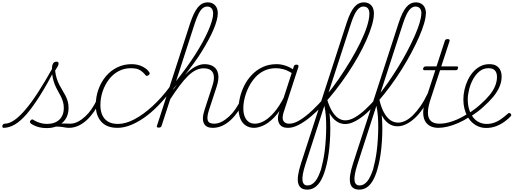

<svg xmlns="http://www.w3.org/2000/svg" viewBox="-176 -1059 4324 1616"><path d="M-147 17Q-153 17 -155 11.5Q-157 6 -156 -0.5Q-155 -7 -149.5 -12.5Q-144 -18 -136 -18Q-99 -18 -56.5 -47Q-14 -76 36 -134Q86 -192 144 -281.5Q202 -371 270 -493L289 -481Q220 -349 160.5 -254.5Q101 -160 49 -99.5Q-3 -39 -51.5 -11Q-100 17 -147 17ZM217 19Q174 19 138.5 7.5Q103 -4 82 -21Q76 -27 76 -34Q76 -41 82 -46Q89 -54 95 -54Q101 -54 110 -47Q133 -33 161 -24.5Q189 -16 219 -16Q285 -16 323 -51.5Q361 -87 361 -151Q361 -179 353.5 -204Q346 -229 334.5 -251Q323 -273 310 -296Q297 -319 286 -345.5Q275 -372 268 -404Q261 -436 261 -476Q261 -508 270.5 -524Q280 -540 300 -540Q311 -540 314 -535Q317 -530 317 -524Q317 -514 311 -502Q305 -490 288 -465Q292 -428 301.5 -398.5Q311 -369 323.5 -345Q336 -321 349.5 -299Q363 -277 374.5 -255Q386 -233 393.5 -208Q401 -183 401 -151Q401 -74 351 -27.5Q301 19 217 19ZM405 17Q387 17 367 13Q347 9 321 7Q295 5 262 8L288 -11Q323 -18 345 -19Q367 -20 383.5 -19Q400 -18 416 -18Q425 -18 429 -12.5Q433 -7 432 -0.5Q431 6 424 11.5Q417 17 405 17Z M403 17Q394 17 390 11.5Q386 6 387.5 -0.5Q389 -7 395.5 -12.5Q402 -18 414 -18Q447 -18 478.5 -34Q510 -50 540.5 -78Q571 -106 595.5 -142Q620 -178 638 -216Q642 -225 649 -224.5Q656 -224 661.5 -218.5Q667 -213 664 -204Q644 -161 616.5 -121Q589 -81 556 -50Q523 -19 484.5 -1Q446 17 403 17Z M812 17Q723 17 676.5 -34.5Q630 -86 630 -173Q630 -245 653 -308Q676 -371 716.5 -418.5Q757 -466 812 -492.5Q867 -519 931 -519Q985 -519 1026.5 -497Q1068 -475 1083 -446Q1085 -442 1083.5 -437.5Q1082 -433 1074 -426Q1064 -419 1058 -420.5Q1052 -422 1049 -426Q1030 -451 1003 -468Q976 -485 926 -485Q869 -485 822 -460Q775 -435 741 -390.5Q707 -346 688 -290Q669 -234 669 -173Q669 -127 684.5 -91.5Q700 -56 732.5 -36Q765 -16 817 -16Q826 -16 829.5 -11Q833 -6 832.5 0.5Q832 7 826.5 12Q821 17 812 17Z M813 17Q804 17 799 12Q794 7 794 0.5Q794 -6 800 -11Q806 -16 817 -16Q881 -16 954.5 -54.5Q1028 -93 1105.5 -163.5Q1183 -234 1255 -331Q1262 -342 1268.5 -339Q1275 -336 1277 -326.5Q1279 -317 1273 -309Q1216 -232 1156.5 -171Q1097 -110 1037.5 -68.5Q978 -27 921 -5Q864 17 813 17Z M1614 17Q1587 17 1568.5 8Q1550 -1 1540.5 -20Q1531 -39 1532 -67.5Q1533 -96 1546 -135L1612 -338Q1627 -384 1624 -416.5Q1621 -449 1600 -466.5Q1579 -484 1537 -484Q1504 -484 1471.5 -468Q1439 -452 1405.5 -419Q1372 -386 1334.5 -336Q1297 -286 1253 -218L1234 -227Q1281 -306 1323.5 -361.5Q1366 -417 1405 -452Q1444 -487 1479 -503Q1514 -519 1546 -519Q1590 -519 1620.5 -499.5Q1651 -480 1660 -437.5Q1669 -395 1647 -328L1582 -130Q1564 -74 1572.5 -46Q1581 -18 1626 -18Q1632 -18 1635.5 -12.5Q1639 -7 1637.5 -0.5Q1636 6 1630.5 11.5Q1625 17 1614 17ZM1160 15Q1150 15 1146 11.5Q1142 8 1145 0L1426 -868Q1456 -957 1490 -998Q1524 -1039 1572 -1039Q1598 -1039 1617 -1028Q1636 -1017 1646.5 -996.5Q1657 -976 1657 -947Q1657 -921 1648 -887Q1639 -853 1622 -812.5Q1605 -772 1580.5 -726.5Q1556 -681 1525.5 -631Q1495 -581 1457 -529Q1419 -477 1376.5 -423.5Q1334 -370 1287 -317L1184 0Q1181 8 1175.5 11.5Q1170 15 1160 15ZM1306 -376Q1351 -433 1392 -489.5Q1433 -546 1468 -601Q1503 -656 1530.5 -706.5Q1558 -757 1577.5 -802Q1597 -847 1607.5 -883.5Q1618 -920 1618 -945Q1618 -964 1612 -977Q1606 -990 1595 -997Q1584 -1004 1569 -1004Q1547 -1004 1529 -989Q1511 -974 1495 -942Q1479 -910 1462 -858Z M1614 17Q1605 17 1601 11.5Q1597 6 1598.5 -0.5Q1600 -7 1606.5 -12.5Q1613 -18 1625 -18Q1658 -18 1689.5 -34Q1721 -50 1751.5 -78Q1782 -106 1806.5 -142Q1831 -178 1849 -216Q1853 -225 1860 -224.5Q1867 -224 1872.5 -218.5Q1878 -213 1875 -204Q1855 -161 1827.5 -121Q1800 -81 1767 -50Q1734 -19 1695.5 -1Q1657 17 1614 17Z M1962 17Q1922 17 1892 -3Q1862 -23 1847 -60Q1832 -97 1832 -146Q1832 -189 1844 -240Q1856 -291 1881 -340.5Q1906 -390 1944.5 -430Q1983 -470 2034.5 -494.5Q2086 -519 2153 -519Q2189 -519 2227.5 -506Q2266 -493 2296 -471L2286 -440Q2244 -467 2210.5 -476Q2177 -485 2147 -485Q2092 -485 2048 -464Q2004 -443 1971.5 -406.5Q1939 -370 1917 -325.5Q1895 -281 1883.5 -235Q1872 -189 1872 -148Q1872 -108 1883 -79.5Q1894 -51 1915.5 -34.5Q1937 -18 1970 -18Q2006 -18 2047.5 -41Q2089 -64 2132 -114Q2175 -164 2216 -244L2224 -207Q2180 -120 2132 -71Q2084 -22 2040 -2.5Q1996 17 1962 17ZM2246 17Q2221 17 2203 8.5Q2185 0 2174.5 -18Q2164 -36 2163.5 -61.5Q2163 -87 2174 -120L2297 -500Q2300 -508 2305 -511.5Q2310 -515 2320 -515Q2332 -515 2335 -508.5Q2338 -502 2335 -494L2212 -116Q2195 -64 2209.5 -41Q2224 -18 2258 -18Q2265 -18 2267.5 -12.5Q2270 -7 2269 -0.5Q2268 6 2262.5 11.5Q2257 17 2246 17Z M2249 17Q2240 17 2237 11.5Q2234 6 2236.5 -0.5Q2239 -7 2245 -12.5Q2251 -18 2260 -18Q2299 -18 2348 -48Q2397 -78 2452.5 -130Q2508 -182 2564.5 -249Q2621 -316 2674 -393Q2727 -470 2774 -548.5Q2821 -627 2857 -701Q2893 -775 2913 -837.5Q2933 -900 2933 -945Q2933 -954 2938.5 -959Q2944 -964 2952 -964Q2960 -964 2965.5 -959Q2971 -954 2971 -945Q2971 -903 2954.5 -846.5Q2938 -790 2908.5 -723Q2879 -656 2838.5 -584Q2798 -512 2750 -440.5Q2702 -369 2649.5 -301.5Q2597 -234 2543.5 -176.5Q2490 -119 2437.5 -75.5Q2385 -32 2337 -7.5Q2289 17 2249 17Z M2410 537Q2379 537 2360 524Q2341 511 2334 484Q2327 457 2333 415.5Q2339 374 2357 318L2742 -868Q2771 -957 2805 -998Q2839 -1039 2886 -1039Q2913 -1039 2932 -1027.5Q2951 -1016 2961 -995.5Q2971 -975 2971 -946Q2971 -937 2965.5 -932Q2960 -927 2952 -927Q2944 -927 2938.5 -932Q2933 -937 2933 -946Q2933 -965 2927 -978Q2921 -991 2910 -997.5Q2899 -1004 2883 -1004Q2863 -1004 2844.5 -988.5Q2826 -973 2809.5 -940.5Q2793 -908 2776 -855L2574 -233Q2587 -185 2594 -132.5Q2601 -80 2603 -26.5Q2605 27 2603 80Q2601 133 2596 183.5Q2591 234 2582.5 280.5Q2574 327 2562 367Q2547 420 2525.5 458.5Q2504 497 2475 517Q2446 537 2410 537ZM2413 502Q2431 502 2447 493Q2463 484 2477.5 466.5Q2492 449 2503.5 424Q2515 399 2526 367Q2535 333 2543.5 292.5Q2552 252 2557.5 207Q2563 162 2566 113.5Q2569 65 2569.5 16Q2570 -33 2566.5 -80Q2563 -127 2554 -169L2394 326Q2365 417 2370 459.5Q2375 502 2413 502Z M2730 -15Q2689 -15 2655.5 -38.5Q2622 -62 2597 -106.5Q2572 -151 2557 -212Q2555 -222 2559 -226.5Q2563 -231 2570 -229.5Q2577 -228 2578 -220Q2594 -166 2616.5 -127Q2639 -88 2668 -67Q2697 -46 2731 -46Q2767 -46 2810 -70.5Q2853 -95 2899.5 -138Q2946 -181 2994 -238Q3042 -295 3087.5 -360.5Q3133 -426 3175 -494Q3217 -562 3252.5 -629.5Q3288 -697 3314.5 -757Q3341 -817 3355.5 -865.5Q3370 -914 3370 -945Q3370 -954 3375.5 -959Q3381 -964 3389 -964Q3397 -964 3402.5 -959Q3408 -954 3408 -945Q3408 -911 3393 -860Q3378 -809 3350.5 -746.5Q3323 -684 3286 -614.5Q3249 -545 3204.5 -474Q3160 -403 3111 -336.5Q3062 -270 3011.5 -211.5Q2961 -153 2912 -109Q2863 -65 2816 -40Q2769 -15 2730 -15Z M2848 537Q2817 537 2798 524Q2779 511 2772 484Q2765 457 2771 415.5Q2777 374 2795 318L3180 -868Q3209 -957 3243 -998Q3277 -1039 3324 -1039Q3351 -1039 3370 -1027.5Q3389 -1016 3399 -995.5Q3409 -975 3409 -946Q3409 -937 3403.5 -932Q3398 -927 3390 -927Q3382 -927 3376.5 -932Q3371 -937 3371 -946Q3371 -965 3365 -978Q3359 -991 3348 -997.5Q3337 -1004 3321 -1004Q3301 -1004 3282.5 -988.5Q3264 -973 3247.5 -940.5Q3231 -908 3214 -855L3012 -233Q3025 -185 3032 -132.5Q3039 -80 3041 -26.5Q3043 27 3041 80Q3039 133 3034 183.5Q3029 234 3020.5 280.5Q3012 327 3000 367Q2985 420 2963.5 458.5Q2942 497 2913 517Q2884 537 2848 537ZM2851 502Q2869 502 2885 493Q2901 484 2915.5 466.5Q2930 449 2941.5 424Q2953 399 2964 367Q2973 333 2981.5 292.5Q2990 252 2995.5 207Q3001 162 3004 113.5Q3007 65 3007.5 16Q3008 -33 3004.5 -80Q3001 -127 2992 -169L2832 326Q2803 417 2808 459.5Q2813 502 2851 502Z M3169 4Q3127 4 3093 -20.5Q3059 -45 3034.5 -93.5Q3010 -142 2995 -212Q2993 -222 2998 -226Q3003 -230 3009 -229Q3015 -228 3017 -220Q3031 -159 3053.5 -116Q3076 -73 3106.5 -50Q3137 -27 3175 -27Q3205 -27 3236.5 -42.5Q3268 -58 3299.5 -89Q3331 -120 3362.5 -165Q3394 -210 3422 -269Q3428 -279 3434.5 -277.5Q3441 -276 3444.5 -268.5Q3448 -261 3444 -250Q3413 -187 3379.5 -139.5Q3346 -92 3310.5 -60.5Q3275 -29 3239.5 -12.5Q3204 4 3169 4Z M3514 17Q3473 17 3444 1.5Q3415 -14 3400 -43.5Q3385 -73 3386 -117Q3387 -161 3406 -218L3488 -468H3398Q3388 -468 3386 -472.5Q3384 -477 3386 -485Q3389 -493 3394 -496.5Q3399 -500 3408 -500H3498L3568 -715Q3571 -723 3576 -726.5Q3581 -730 3592 -730Q3602 -730 3606 -726Q3610 -722 3608 -714L3538 -500H3666Q3677 -500 3679 -496Q3681 -492 3678 -484Q3676 -474 3671.5 -471Q3667 -468 3657 -468H3528L3449 -227Q3430 -170 3426.5 -129.5Q3423 -89 3434 -64.5Q3445 -40 3468 -29Q3491 -18 3523 -18Q3531 -18 3534 -12.5Q3537 -7 3536.5 -0.5Q3536 6 3530 11.5Q3524 17 3514 17Z M3512 17Q3503 17 3499.5 11.5Q3496 6 3498.5 -0.5Q3501 -7 3507.5 -12.5Q3514 -18 3523 -18Q3575 -18 3636 -39.5Q3697 -61 3759 -101Q3765 -105 3770 -102.5Q3775 -100 3778.5 -94.5Q3782 -89 3781 -82.5Q3780 -76 3772 -73Q3726 -43 3679.5 -23Q3633 -3 3590.5 7Q3548 17 3512 17Z M3762 -102Q3794 -121 3823.5 -143.5Q3853 -166 3877 -189Q3916 -224 3945.5 -260Q3975 -296 3991 -334.5Q4007 -373 4007 -412Q4007 -447 3989.5 -466Q3972 -485 3935 -485Q3892 -485 3859.5 -458.5Q3827 -432 3805 -391Q3783 -350 3772 -305Q3761 -260 3761 -223Q3761 -175 3773 -137Q3785 -99 3806 -71.5Q3827 -44 3856.5 -30Q3886 -16 3920 -16Q3954 -16 3984 -26.5Q4014 -37 4042 -57Q4070 -77 4099 -103Q4106 -109 4111 -108Q4116 -107 4121 -103Q4125 -100 4127 -93.5Q4129 -87 4122 -80Q4104 -60 4072.5 -36.5Q4041 -13 4001.5 2.5Q3962 18 3915 18Q3883 18 3853.5 6.5Q3824 -5 3800 -26.5Q3776 -48 3759 -78Q3742 -108 3733 -144.5Q3724 -181 3724 -222Q3724 -261 3733 -302Q3742 -343 3760 -382Q3778 -421 3804.5 -451.5Q3831 -482 3865.5 -500.5Q3900 -519 3943 -519Q3979 -519 4001.5 -505.5Q4024 -492 4035 -468.5Q4046 -445 4046 -415Q4046 -370 4027.5 -327.5Q4009 -285 3975.5 -244.5Q3942 -204 3899 -166Q3872 -140 3841 -117Q3810 -94 3778 -73Z"/></svg>

Font: Playwrite CO Thin
Style: Regular
Weight: 250
Version: Version 1.002